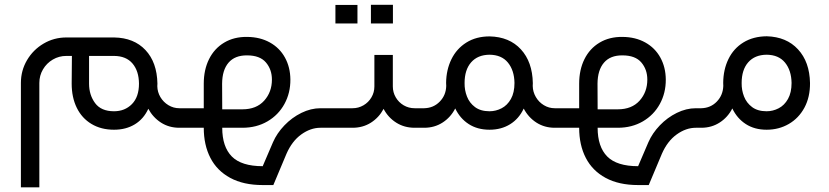

<svg xmlns="http://www.w3.org/2000/svg" viewBox="-20 -541 3512 813"><path d="M758.7 -82.7H739.4Q714.6 -82.7 693.2 -95.6Q671.9 -108.5 659.2 -129.8Q646.6 -151.2 646.1 -176Q646.6 -179.7 646.6 -187Q644.8 -277.1 596 -329Q547.3 -381 463.2 -382.4H261Q208.6 -382.4 164.5 -356.4Q120.4 -330.4 94.4 -286.3Q68.5 -242.2 68.5 -189.8V252.3H146.6V-189.8Q146.6 -221 162 -247.2Q177.4 -273.4 203.6 -288.8Q229.8 -304.2 261 -304.2H284.5Q283.5 -256 283.5 -187Q283.5 -128.7 305.1 -84.6Q326.7 -40.4 367.4 -16.1Q408.1 8.3 462.8 8.3Q513.3 8.3 550.8 -14.5Q588.2 -37.2 608 -80.4Q627.8 -43.7 661.8 -21.8Q695.8 0 739.4 0H758.7ZM568.5 -187Q568.5 -130.5 538.6 -100.2Q508.7 -69.9 462.8 -69.9Q408.1 -69.9 382.6 -104.5Q357.1 -139.2 357.1 -186.6V-304.2H462.8Q514.2 -303.8 541.1 -272.1Q568 -240.3 568.5 -187Z M920.5 -187Q921 -244.5 947.8 -275.7Q974.7 -307 1026.2 -306.5Q1080.4 -306.5 1105.9 -276.7Q1131.4 -246.8 1131.4 -204Q1131.4 -151.2 1098.6 -114.7Q1065.7 -78.1 1006.4 -78.1H921ZM758.7 0H842.8Q842.8 73.1 870.9 127.5Q898.9 182 955 212.3Q1011 242.6 1092.4 242.6H1137.4L1193 110.3Q1216.5 56.5 1255.7 28.3Q1295 0 1336.9 0H1340.5V-82.7H1336.9Q1296.4 -82.7 1256.2 -63Q1216 -43.2 1184.3 -10.1Q1152.6 23 1136 61.1L1092.4 162.7Q1002.3 162.7 961.6 121.6Q921 80.4 921 0H1006.4Q1066.2 0 1112.6 -27.1Q1159 -54.2 1184.5 -100.9Q1210 -147.5 1209.6 -204.5Q1209.1 -256.4 1186.6 -297.3Q1164.1 -338.2 1122.7 -361.2Q1081.3 -384.2 1027.1 -384.7Q971 -385.6 929.2 -360.5Q887.4 -335.5 865.1 -290.4Q842.8 -245.4 842.8 -187V-82.7H758.7Q740.3 -74 733.7 -57.7Q727 -41.4 733.7 -25Q740.3 -8.7 758.7 0Z M1340.5 0H1472.9Q1516.5 0 1550.6 -21.6Q1584.6 -43.2 1604.3 -80Q1623.6 -43.2 1657.9 -21.6Q1692.1 0 1735.8 0H1756.9V-82.7H1735.8Q1710.5 -82.7 1689.3 -95.1Q1668.2 -107.5 1655.8 -128.7Q1643.4 -149.8 1643.4 -175.1V-308.4H1565.3V-175.1Q1565.3 -149.8 1552.8 -128.7Q1540.4 -107.5 1519.1 -95.1Q1497.7 -82.7 1472.9 -82.7H1340.5Q1322.2 -74 1315.5 -57.7Q1308.8 -41.4 1315.5 -25Q1322.2 -8.7 1340.5 0ZM1493.6 -520.2Q1446.7 -520.2 1400.3 -520.2Q1399.8 -481.6 1400.3 -441.6Q1400.3 -441.6 1493.6 -441.6Q1493.6 -481.6 1493.6 -520.2ZM1643.8 -520.7Q1597.4 -520.2 1550.6 -520.7Q1550.6 -481.6 1550.6 -441.6Q1550.6 -441.6 1643.8 -441.6Q1644.3 -481.6 1643.8 -520.7Z M2052.8 -69.9Q2015.2 -69.9 1991.5 -87.5Q1967.8 -105.2 1957.3 -132.4Q1946.7 -159.5 1947.2 -189.3Q1947.2 -245.4 1975 -277.1Q2002.8 -308.8 2052.8 -309.3Q2103.9 -308.8 2130.7 -276Q2157.6 -243.1 2158.5 -189.8Q2158.5 -148.9 2143.4 -122Q2128.2 -95.1 2103.9 -82.5Q2079.5 -69.9 2052.8 -69.9ZM2235.8 -176.9Q2236.2 -181.1 2236.2 -189.3Q2234.4 -279 2185.7 -332Q2136.9 -385.1 2053.3 -386.9Q1996.3 -386.9 1954.7 -360.8Q1913.1 -334.6 1891.3 -289.8Q1869.5 -244.9 1869 -189.8Q1869 -185.7 1869.5 -177.4Q1869.5 -177.4 1869.5 -177.4Q1868.6 -137.9 1842.1 -110.8Q1815.7 -83.6 1776.2 -82.7H1756.9Q1738.5 -74 1731.8 -57.7Q1725.2 -41.4 1731.8 -25Q1738.5 -8.7 1756.9 0H1776.2Q1819.9 0 1854.1 -22.1Q1888.3 -44.1 1907.6 -81.8Q1927.8 -39.5 1964.8 -15.6Q2001.8 8.3 2052.8 8.3Q2102.5 8.3 2139.9 -14.9Q2177.4 -38.1 2197.6 -81.3Q2217.4 -43.7 2251.6 -21.8Q2285.8 0 2329 0H2348.3V-82.7H2329Q2304.2 -82.7 2282.9 -95.6Q2261.5 -108.5 2248.9 -130.3Q2236.2 -152.1 2235.8 -176.9Z M2510.1 -187Q2510.6 -244.5 2537.5 -275.7Q2564.3 -307 2615.8 -306.5Q2670 -306.5 2695.5 -276.7Q2721 -246.8 2721 -204Q2721 -151.2 2688.2 -114.7Q2655.3 -78.1 2596 -78.1H2510.6ZM2348.3 0H2432.4Q2432.4 73.1 2460.5 127.5Q2488.5 182 2544.6 212.3Q2600.6 242.6 2682 242.6H2727L2782.6 110.3Q2806.1 56.5 2845.4 28.3Q2884.7 0 2926.5 0H2930.1V-82.7H2926.5Q2886 -82.7 2845.8 -63Q2805.6 -43.2 2773.9 -10.1Q2742.2 23 2725.6 61.1L2682 162.7Q2591.9 162.7 2551.2 121.6Q2510.6 80.4 2510.6 0H2596Q2655.8 0 2702.2 -27.1Q2748.6 -54.2 2774.1 -100.9Q2799.6 -147.5 2799.2 -204.5Q2798.7 -256.4 2776.2 -297.3Q2753.7 -338.2 2712.3 -361.2Q2671 -384.2 2616.7 -384.7Q2560.7 -385.6 2518.8 -360.5Q2477 -335.5 2454.7 -290.4Q2432.4 -245.4 2432.4 -187V-82.7H2348.3Q2330 -74 2323.3 -57.7Q2316.6 -41.4 2323.3 -25Q2330 -8.7 2348.3 0Z M3226.1 -69.9Q3188.4 -69.9 3164.8 -87.5Q3141.1 -105.2 3130.5 -132.4Q3119.9 -159.5 3120.4 -189.3Q3120.4 -245.4 3148.2 -277.1Q3176 -308.8 3226.1 -309.3Q3277.1 -308.8 3304 -276Q3330.9 -243.1 3331.8 -189.8Q3331.8 -148.9 3316.6 -122Q3301.5 -95.1 3277.1 -82.5Q3252.8 -69.9 3226.1 -69.9ZM3042.3 -189.8Q3042.3 -185.7 3042.7 -177.8Q3042.7 -177.4 3042.7 -177.4Q3041.4 -137.9 3015.2 -110.8Q2989 -83.6 2949.4 -82.7H2930.1Q2911.8 -74 2905.1 -57.7Q2898.4 -41.4 2905.1 -25Q2911.8 -8.7 2930.1 0H2949.4Q2993.1 0 3027.3 -22.1Q3061.6 -44.1 3080.9 -81.8Q3101.1 -39.5 3138.1 -15.6Q3175.1 8.3 3226.1 8.3Q3278 8.3 3320.1 -16.1Q3362.1 -40.4 3386.3 -85.2Q3410.4 -130.1 3409.9 -189.8Q3408.1 -279 3359.1 -332Q3310.2 -385.1 3226.6 -387.4Q3169.6 -386.9 3128 -361.4Q3086.4 -335.9 3064.6 -291.1Q3042.7 -246.3 3042.3 -189.8Z"/></svg>

Font: Arad
Style: Regular
Weight: 400
Designer: Mohammad Darvishi
Version: Version 1.010;September 21, 2024;FontCreator 15.0.0.2992 64-